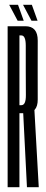

<svg xmlns="http://www.w3.org/2000/svg" viewBox="-20 -785 194 805"><path d="M12 0H61.5V-310.5H87Q138.5 -310.5 138.2 -368Q138 -425.5 138 -489.5Q138 -554 138.2 -614.5Q138.5 -675 86.5 -675H12ZM93 0H142.5L124 -328.5L77 -316.5ZM61.5 -344V-636.5H69.5Q88 -636.5 88 -593.5Q88 -550.5 88 -489.5Q88 -430 88.5 -387Q89 -344 69.5 -344ZM112 -698H137.5L113.5 -765H76.5ZM54 -698H79.5L55.5 -765H18.5Z"/></svg>

Font: Anybody UltraCondensed Light
Style: Regular
Weight: 300
Width: 1
Version: Version 1.113;gftools[0.9.25]